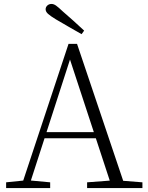

<svg xmlns="http://www.w3.org/2000/svg" viewBox="-20 -952 747 972"><path d="M406 -797 393 -779Q360 -798 327.5 -816.5Q295 -835 263 -854Q235 -871 223 -882Q211 -893 211 -905Q211 -916 219.5 -924Q228 -932 241 -932Q252 -932 264 -923.5Q276 -915 298 -894Q324 -872 351.5 -847Q379 -822 406 -797ZM11 0V-29L109 -39H126L234 -29V0ZM85 0 327 -730H370L616 0H548L324 -682H344L340 -668L124 0ZM192 -252 194 -283H493L495 -252ZM421 0V-29L554 -39H574L701 -29V0Z"/></svg>

Font: Noto Serif JP ExtraLight ExtraLight
Style: Regular
Weight: 250
Version: Version 2.003-H1;hotconv 1.1.1;makeotfexe 2.6.0